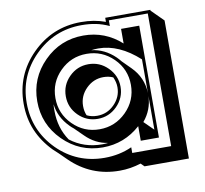

<svg xmlns="http://www.w3.org/2000/svg" viewBox="-70 -610 796 747"><g transform="rotate(-10 328.0 -236.0)"><path d="M504.9 -72.3V-205.1Q502.9 -150.4 467.8 -108.9ZM295.9 -51.3Q307.6 -51.3 319.3 -52.7Q269 -60.1 231.4 -97.7L197.3 -131.3Q189 -137.7 181.6 -145.5Q142.1 -185.5 135.7 -237.8Q134.8 -231 134.8 -224.4Q134.8 -217.8 134.8 -210.9Q134.8 -144.5 169.9 -92.8Q223.6 -51.3 295.9 -51.3ZM459 -322.8Q502.9 -278.8 504.9 -217.3V-350.1Q426.3 -421.4 344.7 -421.4Q337.4 -421.4 330.3 -420.9Q323.2 -420.4 316.4 -419.4Q368.7 -413.6 409.7 -374Q414.1 -369.6 418 -365.2Q421.9 -360.8 425.8 -356ZM295.9 -164.1Q335 -164.1 363.3 -192.4Q392.1 -221.2 392.1 -259.8Q392.1 -271 389.6 -280.8Q387.2 -290.5 382.8 -300.3Q365.7 -308.1 344.7 -308.1Q305.2 -308.1 276.4 -279.3Q247.6 -250.5 247.6 -210.9Q247.6 -189.9 254.9 -173.3Q272.9 -164.1 295.9 -164.1ZM122.1 -46.4Q111.8 -55.2 101.6 -65.4Q62 -106 41.7 -154.1Q21.5 -202.1 21.5 -259.8Q21.5 -373.5 101.6 -453.6Q182.1 -534.2 295.9 -534.2Q323.2 -534.2 346.2 -530.3Q369.1 -526.4 392.1 -518.1V-534.2H570.3V-531.2L617.7 -483.9V61.5H442.4L429.2 48.3Q408.7 54.7 387.7 58.1Q366.7 61.5 344.7 61.5Q231.9 61.5 151.4 -17.6ZM295.9 -39.1Q204.6 -39.1 139.9 -103.8Q75.2 -168.5 75.2 -259.8Q75.2 -351.1 139.9 -416Q204.6 -481 295.9 -481Q381.3 -481 445.3 -423.3V-481H517.1V-39.1H445.3V-96.7Q381.3 -39.1 295.9 -39.1ZM295.9 -110.8Q357.4 -110.8 401.4 -154.5Q445.3 -198.2 445.3 -259.8Q445.3 -321.8 401.4 -365.2Q357.4 -408.7 295.9 -408.7Q234.4 -408.7 190.7 -365.2Q147 -321.8 147 -259.8Q147 -198.2 190.7 -154.5Q234.4 -110.8 295.9 -110.8ZM295.9 -151.9Q251.5 -151.9 219.7 -183.6Q188 -215.3 188 -259.8Q188 -304.2 219.7 -335.9Q251.5 -367.7 295.9 -367.7Q340.3 -367.7 372.1 -335.9Q404.3 -303.7 404.3 -259.8Q404.3 -215.8 372.1 -183.6Q340.3 -151.9 295.9 -151.9ZM295.9 2Q354.5 2 404.3 -20.5V2H558.1V-522H404.3V-499.5Q377.9 -511.7 352.3 -516.8Q326.7 -522 295.9 -522Q187.5 -522 110.4 -444.8Q33.7 -368.2 33.7 -259.8Q33.7 -151.9 110.4 -74.2Q187 2 295.9 2Z"/></g></svg>

Font: Gondrin
Style: Regular
Weight: 400
Designer: Peter Wiegel, original typeface by Carl Albert Fahrenwaldt 1901
Foundry: Peter Wiegel
Version: Version 1.000 2010 initial release